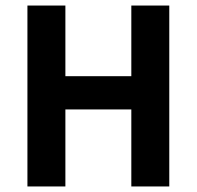

<svg xmlns="http://www.w3.org/2000/svg" viewBox="-20 -673 710 693"><path d="M79 0V-653H216V-398H454V-653H591V0H454V-278H216V0Z"/></svg>

Font: Assistant
Style: Bold
Weight: 700
Designer: Hebrew By Ben Nathan, Latin by Paul Hunt
Version: Version 2.001;PS 002.001;hotconv 1.0.88;makeotf.lib2.5.64775